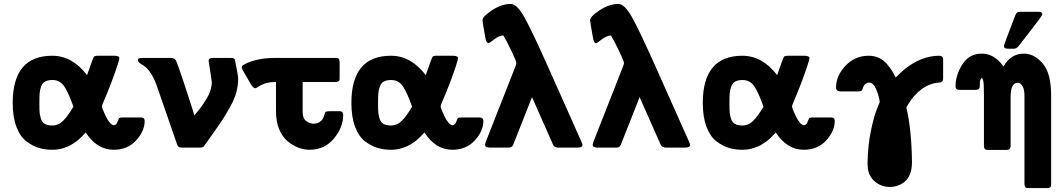

<svg xmlns="http://www.w3.org/2000/svg" viewBox="-20 -754 5437 981"><path d="M44.9 -228Q44.9 -469.2 247.1 -469.2Q349.1 -469.2 424.8 -370.1Q455.6 -459 460 -463.9Q462.9 -467.8 475.1 -469.2H564Q589.8 -469.2 589.8 -456.1Q589.8 -451.2 579.3 -418Q568.8 -384.8 548.8 -332.3Q528.8 -279.8 507.8 -231Q501 -215.8 501 -210.9Q501 -199.7 521 -158.9Q541 -118.2 561 -113.8Q575.2 -115.7 581.1 -132.8Q586.9 -149.9 591.1 -151.9Q595.2 -153.8 609.9 -153.8H700.2Q719.2 -153.8 719.2 -136.2Q719.2 -84.5 675.5 -36.6Q631.8 11.2 561 11.2Q475.1 11.2 418 -77.1Q417 -76.2 409.4 -68.1Q401.9 -60.1 398.4 -56.6Q395 -53.2 386 -44.7Q377 -36.1 369.4 -31Q361.8 -25.9 350.8 -18.6Q339.8 -11.2 328.9 -6.6Q317.9 -2 304.9 2.4Q292 6.8 277.6 9Q263.2 11.2 247.1 11.2Q210.9 11.2 179.9 2.2Q148.9 -6.8 116.5 -30.5Q84 -54.2 64.5 -104.5Q44.9 -154.8 44.9 -228ZM181.2 -220.2Q181.2 -193.4 182.6 -177.7Q184.1 -162.1 189.9 -145Q195.8 -127.9 210 -120.4Q224.1 -112.8 247.1 -112.8Q279.3 -112.8 303.7 -137.9Q328.1 -163.1 355 -209Q331.1 -277.8 309.1 -311.5Q287.1 -345.2 248 -345.2Q225.1 -345.2 210.9 -337.6Q196.8 -330.1 190.4 -312.5Q184.1 -294.9 182.6 -278.1Q181.2 -261.2 181.2 -230Z M684.6 -445.8Q684.6 -449.7 686.3 -452.4Q688 -455.1 690.9 -456.1Q693.8 -457 695.8 -457Q697.8 -457 702.4 -457.5Q707 -458 709 -458H854Q873 -458 880.4 -442.4Q887.7 -426.8 918.9 -333Q931.2 -296.9 940.9 -265.9Q950.7 -234.9 955.8 -220Q960.9 -205.1 964.4 -193.1Q967.8 -181.2 969.7 -175.5Q971.7 -169.9 973.6 -165Q974.6 -166 989.7 -184.6Q1004.9 -203.1 1013.9 -216.1Q1022.9 -229 1035.9 -250Q1048.8 -271 1055.4 -292.5Q1062 -314 1062 -333Q1062 -340.8 1054 -389.9Q1045.9 -439 1045.9 -442.9Q1045.9 -458 1066.9 -458H1157.7Q1172.9 -458 1178.7 -452.1L1180.7 -445.8Q1196.8 -369.6 1196.8 -351.1Q1196.8 -316.9 1187.3 -282Q1177.7 -247.1 1156.7 -209.5Q1135.7 -171.9 1119.9 -147Q1104 -122.1 1072.5 -78.1Q1041 -34.2 1028.8 -16.1Q1023.9 -9.3 1022 -6.6Q1020 -3.9 1015.4 -2Q1010.7 0 1002.9 0H908.7Q896.5 0 891.6 -4.4Q886.7 -8.8 881.8 -24.9L781.7 -314Q767.6 -354 749.8 -380.6Q731.9 -407.2 718.3 -415.5Q704.6 -423.8 694.6 -431.4Q684.6 -439 684.6 -445.8Z M1215.3 -407.2V-411.1L1217.3 -417Q1230.5 -430.2 1276.4 -444.1Q1322.3 -458 1384.3 -458H1686.5Q1687.5 -458 1690.4 -458Q1701.7 -458 1705.6 -457Q1709.5 -456.1 1712.4 -450.9Q1715.3 -445.8 1715.3 -434.1V-359.9Q1715.3 -348.6 1714.8 -345.2Q1714.4 -341.8 1708.7 -338.4Q1703.1 -335 1691.4 -335H1526.4V-181.2Q1526.4 -148.9 1544.4 -135.5Q1562.5 -122.1 1581.5 -122.1Q1599.6 -122.1 1612.1 -130.1Q1624.5 -138.2 1628.9 -146.5Q1633.3 -154.8 1637.2 -166.5Q1641.1 -178.2 1641.1 -179.2L1644.5 -183.1Q1653.3 -186 1668.5 -186H1714.4Q1733.4 -186 1733.4 -166Q1733.4 -103 1685.8 -45.9Q1638.2 11.2 1561.5 11.2Q1533.7 11.2 1505.6 0.7Q1477.5 -9.8 1450.4 -31.5Q1423.3 -53.2 1406.7 -93Q1390.1 -132.8 1390.1 -185.1V-335Q1354 -335 1332.3 -326.9Q1310.5 -318.8 1300 -311Q1289.6 -303.2 1282.2 -303.2Q1274.4 -303.2 1260.3 -326.2Q1217.3 -398.4 1215.3 -407.2Z M1775.4 -228Q1775.4 -469.2 1977.5 -469.2Q2079.6 -469.2 2155.3 -370.1Q2186 -459 2190.4 -463.9Q2193.4 -467.8 2205.6 -469.2H2294.4Q2320.3 -469.2 2320.3 -456.1Q2320.3 -451.2 2309.8 -418Q2299.3 -384.8 2279.3 -332.3Q2259.3 -279.8 2238.3 -231Q2231.4 -215.8 2231.4 -210.9Q2231.4 -199.7 2251.5 -158.9Q2271.5 -118.2 2291.5 -113.8Q2305.7 -115.7 2311.5 -132.8Q2317.4 -149.9 2321.5 -151.9Q2325.7 -153.8 2340.3 -153.8H2430.7Q2449.7 -153.8 2449.7 -136.2Q2449.7 -84.5 2406 -36.6Q2362.3 11.2 2291.5 11.2Q2205.6 11.2 2148.4 -77.1Q2147.5 -76.2 2139.9 -68.1Q2132.3 -60.1 2128.9 -56.6Q2125.5 -53.2 2116.5 -44.7Q2107.4 -36.1 2099.9 -31Q2092.3 -25.9 2081.3 -18.6Q2070.3 -11.2 2059.3 -6.6Q2048.3 -2 2035.4 2.4Q2022.5 6.8 2008.1 9Q1993.7 11.2 1977.5 11.2Q1941.4 11.2 1910.4 2.2Q1879.4 -6.8 1846.9 -30.5Q1814.5 -54.2 1794.9 -104.5Q1775.4 -154.8 1775.4 -228ZM1911.6 -220.2Q1911.6 -193.4 1913.1 -177.7Q1914.6 -162.1 1920.4 -145Q1926.3 -127.9 1940.4 -120.4Q1954.6 -112.8 1977.5 -112.8Q2009.8 -112.8 2034.2 -137.9Q2058.6 -163.1 2085.4 -209Q2061.5 -277.8 2039.6 -311.5Q2017.6 -345.2 1978.5 -345.2Q1955.6 -345.2 1941.4 -337.6Q1927.2 -330.1 1920.9 -312.5Q1914.6 -294.9 1913.1 -278.1Q1911.6 -261.2 1911.6 -230Z M2445.3 -650.9Q2445.3 -669.9 2494.4 -701.9Q2543.5 -733.9 2589.4 -733.9Q2620.1 -733.9 2656.2 -671.4Q2692.4 -608.9 2781.2 -410.2L2952.1 -26.9Q2956.1 -18.1 2956.1 -14.2Q2956.1 0 2932.1 0H2829.1Q2812 -1 2805.2 -16.1L2698.2 -257.8L2602.1 -14.2Q2596.2 0 2580.1 0H2482.4Q2465.3 0 2459.5 -7.8Q2457.5 -14.6 2460.4 -24.9L2615.2 -418.9Q2618.2 -427.7 2618.2 -433.1Q2618.2 -440.9 2593.3 -493.4Q2568.4 -545.9 2551.3 -573.2Q2526.4 -570.3 2503.4 -551.8Q2480.5 -533.2 2475.1 -533.2Q2466.3 -533.2 2461.4 -553.2Q2445.3 -641.1 2445.3 -650.9Z M2995.1 -650.9Q2995.1 -669.9 3044.2 -701.9Q3093.3 -733.9 3139.2 -733.9Q3169.9 -733.9 3206.1 -671.4Q3242.2 -608.9 3331.1 -410.2L3502 -26.9Q3505.9 -18.1 3505.9 -14.2Q3505.9 0 3481.9 0H3378.9Q3361.8 -1 3355 -16.1L3248 -257.8L3151.9 -14.2Q3146 0 3129.9 0H3032.2Q3015.1 0 3009.3 -7.8Q3007.3 -14.6 3010.3 -24.9L3165 -418.9Q3168 -427.7 3168 -433.1Q3168 -440.9 3143.1 -493.4Q3118.2 -545.9 3101.1 -573.2Q3076.2 -570.3 3053.2 -551.8Q3030.3 -533.2 3024.9 -533.2Q3016.1 -533.2 3011.2 -553.2Q2995.1 -641.1 2995.1 -650.9Z M3570.8 -228Q3570.8 -469.2 3772.9 -469.2Q3875 -469.2 3950.7 -370.1Q3981.4 -459 3985.8 -463.9Q3988.8 -467.8 4001 -469.2H4089.8Q4115.7 -469.2 4115.7 -456.1Q4115.7 -451.2 4105.2 -418Q4094.7 -384.8 4074.7 -332.3Q4054.7 -279.8 4033.7 -231Q4026.9 -215.8 4026.9 -210.9Q4026.9 -199.7 4046.9 -158.9Q4066.9 -118.2 4086.9 -113.8Q4101.1 -115.7 4106.9 -132.8Q4112.8 -149.9 4116.9 -151.9Q4121.1 -153.8 4135.7 -153.8H4226.1Q4245.1 -153.8 4245.1 -136.2Q4245.1 -84.5 4201.4 -36.6Q4157.7 11.2 4086.9 11.2Q4001 11.2 3943.8 -77.1Q3942.9 -76.2 3935.3 -68.1Q3927.7 -60.1 3924.3 -56.6Q3920.9 -53.2 3911.9 -44.7Q3902.8 -36.1 3895.3 -31Q3887.7 -25.9 3876.7 -18.6Q3865.7 -11.2 3854.7 -6.6Q3843.8 -2 3830.8 2.4Q3817.9 6.8 3803.5 9Q3789.1 11.2 3772.9 11.2Q3736.8 11.2 3705.8 2.2Q3674.8 -6.8 3642.3 -30.5Q3609.9 -54.2 3590.3 -104.5Q3570.8 -154.8 3570.8 -228ZM3707 -220.2Q3707 -193.4 3708.5 -177.7Q3710 -162.1 3715.8 -145Q3721.7 -127.9 3735.8 -120.4Q3750 -112.8 3772.9 -112.8Q3805.2 -112.8 3829.6 -137.9Q3854 -163.1 3880.9 -209Q3856.9 -277.8 3835 -311.5Q3813 -345.2 3773.9 -345.2Q3751 -345.2 3736.8 -337.6Q3722.7 -330.1 3716.3 -312.5Q3710 -294.9 3708.5 -278.1Q3707 -261.2 3707 -230Z M4251.5 -306.2Q4251.5 -366.2 4299.6 -417.7Q4347.7 -469.2 4418.5 -469.2Q4447.3 -469.2 4471.4 -458Q4495.6 -446.8 4513.2 -425.3Q4530.8 -403.8 4538.3 -391.4Q4545.9 -378.9 4556.6 -357.9Q4578.6 -380.9 4602.5 -400.9Q4687.5 -468.8 4778.8 -469.2Q4787.6 -469.2 4792.7 -465.1Q4797.9 -460.9 4798.3 -456.5Q4798.8 -452.1 4798.8 -442.9V-354Q4798.8 -341.8 4793.2 -336.9Q4787.6 -332 4778.6 -332Q4769.5 -332 4751.2 -328.1Q4732.9 -324.2 4713.9 -314Q4689 -300.8 4667.7 -280.3Q4646.5 -259.8 4636 -244.9Q4625.5 -230 4610.8 -205.1Q4637.7 -92.3 4639.6 75.2Q4639.6 152.3 4590.8 183.1Q4562 201.2 4526.9 201.2Q4482.9 201.2 4450.2 173.6Q4417.5 146 4413.6 101.1L4412.6 78.1Q4414.6 -14.6 4430.2 -87.9Q4445.8 -161.1 4460.2 -196Q4474.6 -231 4474.6 -231.9Q4474.6 -252 4459.2 -292Q4443.8 -332 4420.9 -332Q4395 -332 4385.7 -294.9L4382.8 -291Q4376 -287.1 4368.7 -287.1H4270.5Q4251.5 -289.1 4251.5 -306.2Z M4862.3 -314Q4862.3 -370.1 4897 -425Q4931.6 -480 4996.6 -480Q5060.5 -480 5107.4 -414.1Q5143.6 -480 5212.4 -480Q5264.2 -480 5307.4 -429.9Q5350.6 -379.9 5350.6 -267.1V186Q5350.6 197.3 5347.2 201.7Q5343.8 206.1 5332.5 207H5240.7Q5231 207 5225.3 206.1Q5219.7 205.1 5217.5 200.4Q5215.3 195.8 5214.8 192.9Q5214.4 189.9 5214.4 179.2V-264.2Q5214.4 -297.4 5204.3 -314.2Q5194.3 -331.1 5179.7 -331.1Q5143.6 -331.1 5143.6 -257.8V-7.8Q5143.6 11.2 5123.5 12.2H5030.8Q5022.9 12.2 5018.3 11Q5013.7 9.8 5010.5 4.9Q5007.3 0 5007.3 -9.8V-261.2Q5007.3 -283.2 5006.8 -297.6Q5006.3 -312 5006.3 -320.1Q5006.3 -328.1 5004.9 -335Q5003.4 -341.8 5003.4 -343Q5003.4 -344.2 5000.5 -350.1Q4997.6 -356 4997.6 -356.9Q4986.3 -348.1 4986.3 -329.1V-314.9Q4986.3 -294.9 4966.3 -294.9H4887.7Q4878.9 -294.9 4874.8 -295.4Q4870.6 -295.9 4866.5 -300.5Q4862.3 -305.2 4862.3 -314ZM5109.4 -519Q5109.4 -524.9 5167.5 -675.8Q5172.4 -687 5177 -690.4Q5181.6 -693.8 5192.4 -693.8H5284.7Q5305.7 -693.8 5305.7 -681.2Q5305.7 -674.3 5251.5 -605Q5213.4 -556.2 5185.5 -520Q5173.3 -504.9 5159.7 -504.9H5132.3Q5131.3 -504.9 5127.4 -505.4Q5123.5 -505.9 5122.1 -505.9Q5120.6 -505.9 5117.7 -506.8Q5114.7 -507.8 5113 -509.5Q5111.3 -511.2 5110.4 -513.7Q5109.4 -516.1 5109.4 -519Z"/></svg>

Font: CMU Sans Serif
Style: Bold
Weight: 700
Version: Version 0.7.0